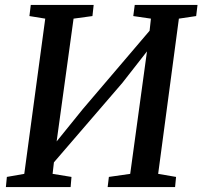

<svg xmlns="http://www.w3.org/2000/svg" viewBox="-20 -763 826 783"><path d="M4 0 8 -41.5 79 -54 164.5 -687 100 -697.5 105.5 -743H362L357 -697.5L280 -687L205 -143L184.5 -153.5L318 -318.5L621.5 -674.5L584.5 -587L595.5 -687L523.5 -697.5L529.5 -743H785.5L780 -697.5L709.5 -687L625 -54L698 -41.5L694 0H419L424 -41.5L511 -54L585.5 -598L608 -590L479 -425L168.5 -64.5L203.5 -132.5L194.5 -54L271.5 -41.5L268 0Z"/></svg>

Font: Merriweather Medium
Style: Italic
Weight: 500
Italic angle: -7.8°
Version: Version 2.101